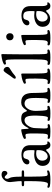

<svg xmlns="http://www.w3.org/2000/svg" viewBox="1013 -1768 763 2829"><g transform="rotate(-90 1394.5 -353.5)"><path d="M125 -379.9H89.8Q64.9 -379.9 64.9 -397.5Q64.9 -399.4 65.9 -403.3Q70.3 -415 89.8 -415H127.9Q136.7 -415 138.4 -417Q140.1 -418.9 140.1 -429.7V-432.1Q140.1 -466.8 133.1 -518.1Q126 -569.3 126 -585.9Q126 -640.6 160.2 -676.3Q194.3 -711.9 233.9 -711.9Q262.2 -711.9 276.6 -700.7Q291 -689.5 291 -670.4Q291 -650.4 281.7 -638.4Q272.5 -626.5 256.8 -626.5Q248 -626.5 240.2 -632.6Q232.4 -638.7 227.3 -646Q222.2 -653.3 213.9 -659.4Q205.6 -665.5 195.8 -665.5Q186 -665.5 180.2 -653.8Q174.3 -642.1 174.3 -629.9Q174.3 -618.7 179.2 -607.7Q184.1 -596.7 189.9 -585.4Q195.8 -574.2 200.7 -538.3Q205.6 -502.4 205.6 -446.8V-430.7Q205.6 -418.9 207 -417Q208.5 -415 217.8 -415H269Q285.2 -415 292 -411.6Q298.8 -408.2 298.8 -397.5Q298.8 -392.1 297.4 -389.2Q293 -379.9 269 -379.9H219.2Q209 -379.9 207.3 -378.4Q205.6 -377 205.6 -366.7V-301.8Q205.6 -82 217.8 -48.3Q223.1 -32.2 245.1 -32.2Q254.9 -32.2 267.6 -36.6Q280.3 -41 284.2 -41Q298.8 -41 298.8 -27.8Q298.8 -18.1 286.1 -10.5Q273.4 -2.9 241.9 2.2Q210.4 7.3 163.1 7.3Q97.7 7.3 69.8 0.2Q42 -6.8 42 -21.5Q42 -28.3 45.7 -33Q49.3 -37.6 55.2 -37.6Q58.6 -37.6 70.6 -33Q82.5 -28.3 92.8 -28.3Q102.1 -28.3 107.7 -31.5Q113.3 -34.7 115.2 -38.1Q117.2 -41.5 120.6 -50.3Q140.1 -96.2 140.1 -295.4V-365.7Q140.1 -376.5 138.2 -378.2Q136.2 -379.9 125 -379.9Z M386.7 -335.9Q386.7 -348.6 394 -361.8Q407.7 -387.2 444.8 -403.1Q481.9 -418.9 528.8 -418.9Q594.2 -418.9 632.1 -387.7Q669.9 -356.4 669.9 -287.1V-117.2Q669.9 -77.1 678.2 -56.4Q686.5 -35.6 701.7 -35.6Q705.6 -35.6 709.7 -37.4Q713.9 -39.1 715.8 -39.1Q724.6 -39.1 724.6 -29.3Q724.6 -15.6 709.2 -4.2Q693.8 7.3 672.9 7.3Q649.4 7.3 635.5 -4.4Q621.6 -16.1 612.8 -37.1Q605 -56.6 600.6 -56.6Q593.3 -56.6 573.7 -36.6Q534.7 3.9 481.9 3.9Q425.3 3.9 395 -26.4Q364.7 -56.6 364.7 -107.9Q364.7 -166.5 412.1 -198.7Q459.5 -231 529.8 -231Q541 -231 562.3 -228.5Q583.5 -226.1 586.9 -226.1Q593.3 -226.1 595 -230.2Q596.7 -234.4 596.7 -248.5V-288.1Q596.7 -342.8 581.1 -367.4Q565.4 -392.1 519 -392.1Q486.3 -392.1 474.6 -370.6Q471.7 -365.2 468 -350.6Q464.4 -335.9 460 -327.6Q446.3 -301.8 419.9 -301.8Q404.3 -301.8 395.5 -310.8Q386.7 -319.8 386.7 -335.9ZM596.7 -163.1V-184.6Q596.7 -193.8 595 -195.6Q593.3 -197.3 583 -199.2Q564.5 -202.1 550.8 -202.1Q498.5 -202.1 470.2 -177.5Q441.9 -152.8 441.9 -112.8Q441.9 -78.6 459.2 -55.7Q476.6 -32.7 504.9 -32.7Q540.5 -32.7 568.6 -68.6Q596.7 -104.5 596.7 -163.1Z M842.8 -200.7V-234.4Q842.8 -279.8 841.8 -304.2Q840.8 -328.6 837.2 -341.6Q833.5 -354.5 828.9 -357.4Q824.2 -360.4 814.9 -360.4Q805.2 -360.4 793.9 -356.9Q782.7 -353.5 778.8 -353.5Q771.5 -353.5 767.1 -358.4Q762.7 -363.3 762.7 -370.6Q762.7 -379.4 769 -384Q775.4 -388.7 794.9 -397Q815.4 -405.8 848.1 -413.8Q880.9 -421.9 893.6 -421.9Q901.4 -421.9 903.6 -417.5Q905.8 -413.1 905.8 -401.9Q905.8 -391.6 908.2 -372.8Q910.6 -354 910.6 -332.5Q910.6 -313.5 916.5 -313.5Q918.9 -313.5 920.7 -314.5Q922.4 -315.4 923.8 -317.9Q925.3 -320.3 926.5 -322.5Q927.7 -324.7 929.4 -328.9Q931.2 -333 932.6 -335.4Q942.9 -355.5 952.9 -369.1Q962.9 -382.8 978 -396Q993.2 -409.2 1014.9 -415.8Q1036.6 -422.4 1064.9 -422.4Q1084 -422.4 1098.9 -418.9Q1113.8 -415.5 1122.8 -411.1Q1131.8 -406.7 1139.2 -398.9Q1146.5 -391.1 1149.9 -385Q1153.3 -378.9 1157.7 -369.6Q1166 -350.1 1169.2 -344.2Q1172.4 -338.4 1175.8 -338.4Q1182.6 -338.4 1192.9 -355.5Q1233.9 -422.4 1298.8 -422.4Q1342.3 -422.4 1367.7 -410.4Q1393.1 -398.4 1410.6 -374.5Q1423.8 -356 1430.7 -326.9Q1437.5 -297.9 1438.7 -273.9Q1439.9 -250 1439.9 -207Q1439.9 -80.6 1451.7 -48.3Q1456.5 -33.7 1473.6 -33.7Q1480 -33.7 1487.5 -35.4Q1495.1 -37.1 1499.5 -37.1Q1504.9 -37.1 1509.8 -33.2Q1514.6 -29.3 1514.6 -23.9Q1514.6 -13.7 1508.1 -7.6Q1501.5 -1.5 1475.8 2.9Q1450.2 7.3 1402.8 7.3Q1337.9 7.3 1315.4 1.5Q1293 -4.4 1293 -19Q1293 -35.2 1305.7 -35.2Q1310.1 -35.2 1318.8 -32.2Q1327.6 -29.3 1331.5 -29.3Q1337.4 -29.3 1340.6 -29.8Q1343.8 -30.3 1347.4 -33.4Q1351.1 -36.6 1353.5 -43Q1365.7 -72.8 1365.7 -200.7Q1365.7 -225.1 1365.2 -241.2Q1364.7 -257.3 1363 -277.1Q1361.3 -296.9 1357.7 -309.8Q1354 -322.8 1347.9 -335.9Q1341.8 -349.1 1332.8 -356.4Q1323.7 -363.8 1310.8 -368.7Q1297.9 -373.5 1280.8 -373.5Q1240.2 -373.5 1207.5 -326.9Q1174.8 -280.3 1174.8 -207Q1174.8 -160.2 1178.5 -112.3Q1182.1 -64.5 1188 -48.3Q1192.9 -33.7 1210 -33.7Q1216.3 -33.7 1223.9 -35.4Q1231.4 -37.1 1235.8 -37.1Q1241.2 -37.1 1245.4 -33.4Q1249.5 -29.8 1249.5 -23.9Q1249.5 -13.7 1242.9 -7.6Q1236.3 -1.5 1210.7 2.9Q1185.1 7.3 1137.7 7.3Q1072.8 7.3 1050.3 1.5Q1027.8 -4.4 1027.8 -19Q1027.8 -35.2 1040.5 -35.2Q1044.9 -35.2 1054.4 -32.2Q1064 -29.3 1067.9 -29.3Q1073.7 -29.3 1076.7 -29.8Q1079.6 -30.3 1083 -33.4Q1086.4 -36.6 1088.9 -43Q1096.7 -62.5 1101.3 -110.8Q1106 -159.2 1106 -200.7Q1106 -224.6 1105.5 -241.2Q1105 -257.8 1103.5 -277.3Q1102.1 -296.9 1099.1 -309.8Q1096.2 -322.8 1090.8 -335.9Q1085.4 -349.1 1078.1 -356.7Q1070.8 -364.3 1060.1 -368.9Q1049.3 -373.5 1035.6 -373.5Q992.7 -373.5 956.8 -322.5Q920.9 -271.5 920.9 -207Q920.9 -185.1 918.5 -145Q916 -105 915.5 -86.7Q915 -68.4 918 -48.3Q923.8 -29.8 939.9 -29.8Q946.3 -29.8 953.9 -31.7Q961.4 -33.7 965.8 -33.7Q971.2 -33.7 975.6 -30Q980 -26.4 980 -20.5Q980 -10.3 973.1 -4.9Q966.3 0.5 941.2 3.9Q916 7.3 867.7 7.3Q823.2 7.3 800.3 4.4Q777.3 1.5 770 -3.9Q762.7 -9.3 762.7 -19Q762.7 -33.2 775.9 -33.2Q780.3 -33.2 791.5 -30.8Q802.7 -28.3 806.6 -28.3Q824.2 -28.3 830.6 -42.5Q842.8 -68.4 842.8 -200.7Z M1735.8 -548.8Q1725.1 -540 1711.2 -528.6Q1697.3 -517.1 1692.1 -513.2Q1687 -509.3 1679.9 -505.9Q1672.9 -502.4 1666 -502.4Q1649.9 -502.4 1649.9 -517.6Q1649.9 -522.5 1651.6 -527.1Q1653.3 -531.7 1657.7 -538.3Q1662.1 -544.9 1666.3 -550.5Q1670.4 -556.2 1678.7 -566.7Q1687 -577.1 1693.4 -585.9Q1705.6 -603 1718.5 -623.5Q1731.4 -644 1738.8 -652.8Q1745.6 -661.6 1749.5 -666.3Q1753.4 -670.9 1760.7 -676.5Q1768.1 -682.1 1774.4 -682.1Q1792.5 -682.1 1808.1 -666.7Q1823.7 -651.4 1823.7 -628.4Q1823.7 -608.4 1808.6 -596.7Q1797.9 -588.4 1773.9 -574.2Q1750 -560.1 1735.8 -548.8ZM1651.4 -200.7V-234.4Q1651.4 -323.2 1647.9 -341.8Q1644.5 -360.4 1627.4 -360.4Q1617.7 -360.4 1607.2 -356.9Q1596.7 -353.5 1592.8 -353.5Q1585.4 -353.5 1580.6 -358.4Q1575.7 -363.3 1575.7 -370.6Q1575.7 -379.4 1582 -384Q1588.4 -388.7 1608.4 -397Q1628.4 -405.8 1664.3 -413.8Q1700.2 -421.9 1713.4 -421.9Q1721.2 -421.9 1723.4 -417.5Q1725.6 -413.1 1725.6 -401.9V-207Q1725.6 -78.1 1736.3 -48.3Q1741.2 -33.7 1757.8 -33.7Q1764.2 -33.7 1771.7 -35.4Q1779.3 -37.1 1783.7 -37.1Q1789.1 -37.1 1793.9 -33.2Q1798.8 -29.3 1798.8 -23.9Q1798.8 -13.7 1790.8 -7.6Q1782.7 -1.5 1755.9 2.9Q1729 7.3 1681.6 7.3Q1616.7 7.3 1594.2 1.5Q1571.8 -4.4 1571.8 -19Q1571.8 -35.2 1584.5 -35.2Q1588.9 -35.2 1597.9 -33Q1606.9 -30.8 1610.8 -30.8Q1618.7 -30.8 1626.7 -35.9Q1634.8 -41 1638.7 -50.3Q1651.4 -80.1 1651.4 -200.7Z M1934.1 -295.4V-450.7Q1934.1 -583 1929.9 -618.4Q1925.8 -653.8 1909.2 -653.8Q1899.4 -653.8 1888.4 -650.4Q1877.4 -647 1873.5 -647Q1866.2 -647 1861.8 -651.9Q1857.4 -656.7 1857.4 -664.1Q1857.4 -672.9 1863.8 -677.5Q1870.1 -682.1 1889.6 -690.4Q1909.2 -699.2 1948 -707.3Q1986.8 -715.3 2000.5 -715.3Q2007.8 -715.3 2010 -710.9Q2012.2 -706.5 2012.2 -695.3Q2012.2 -691.9 2010.5 -617.9Q2008.8 -543.9 2008.8 -446.8V-301.8Q2008.8 -239.3 2009 -209Q2009.3 -178.7 2010 -138.2Q2010.7 -97.7 2012.5 -77.1Q2014.2 -56.6 2017.1 -48.3Q2022 -33.7 2039.1 -33.7Q2045.4 -33.7 2053.2 -35.4Q2061 -37.1 2065.4 -37.1Q2070.8 -37.1 2075.2 -33.4Q2079.6 -29.8 2079.6 -23.9Q2079.6 -13.7 2071.8 -7.6Q2064 -1.5 2037.1 2.9Q2010.3 7.3 1962.9 7.3Q1897.9 7.3 1875.2 1.5Q1852.5 -4.4 1852.5 -19Q1852.5 -35.2 1865.7 -35.2Q1870.1 -35.2 1879.2 -33Q1888.2 -30.8 1892.1 -30.8Q1899.9 -30.8 1908 -35.9Q1916 -41 1919.9 -50.3Q1928.7 -70.8 1931.4 -125.5Q1934.1 -180.2 1934.1 -295.4Z M2214.8 -589.4Q2214.8 -613.8 2230.5 -628.9Q2246.1 -644 2268.1 -644Q2290 -644 2304.9 -628.9Q2319.8 -613.8 2319.8 -589.4Q2319.8 -564.9 2304.9 -550Q2290 -535.2 2268.1 -535.2Q2246.1 -535.2 2230.5 -550.3Q2214.8 -565.4 2214.8 -589.4ZM2219.7 -200.7V-234.4Q2219.7 -323.2 2216.3 -341.8Q2212.9 -360.4 2195.8 -360.4Q2186 -360.4 2175.5 -356.9Q2165 -353.5 2161.1 -353.5Q2153.8 -353.5 2148.9 -358.4Q2144 -363.3 2144 -370.6Q2144 -379.4 2150.4 -384Q2156.7 -388.7 2176.8 -397Q2196.8 -405.8 2232.7 -413.8Q2268.6 -421.9 2281.7 -421.9Q2289.6 -421.9 2291.7 -417.5Q2293.9 -413.1 2293.9 -401.9V-207Q2293.9 -78.1 2304.7 -48.3Q2309.6 -33.7 2326.2 -33.7Q2332.5 -33.7 2340.1 -35.4Q2347.7 -37.1 2352.1 -37.1Q2357.4 -37.1 2362.3 -33.2Q2367.2 -29.3 2367.2 -23.9Q2367.2 -13.7 2359.1 -7.6Q2351.1 -1.5 2324.2 2.9Q2297.4 7.3 2250 7.3Q2185.1 7.3 2162.6 1.5Q2140.1 -4.4 2140.1 -19Q2140.1 -35.2 2152.8 -35.2Q2157.2 -35.2 2166.3 -33Q2175.3 -30.8 2179.2 -30.8Q2187 -30.8 2195.1 -35.9Q2203.1 -41 2207 -50.3Q2219.7 -80.1 2219.7 -200.7Z M2436 -335.9Q2436 -348.6 2443.4 -361.8Q2457 -387.2 2494.1 -403.1Q2531.2 -418.9 2578.1 -418.9Q2643.6 -418.9 2681.4 -387.7Q2719.2 -356.4 2719.2 -287.1V-117.2Q2719.2 -77.1 2727.5 -56.4Q2735.8 -35.6 2751 -35.6Q2754.9 -35.6 2759 -37.4Q2763.2 -39.1 2765.1 -39.1Q2773.9 -39.1 2773.9 -29.3Q2773.9 -15.6 2758.5 -4.2Q2743.2 7.3 2722.2 7.3Q2698.7 7.3 2684.8 -4.4Q2670.9 -16.1 2662.1 -37.1Q2654.3 -56.6 2649.9 -56.6Q2642.6 -56.6 2623 -36.6Q2584 3.9 2531.2 3.9Q2474.6 3.9 2444.3 -26.4Q2414.1 -56.6 2414.1 -107.9Q2414.1 -166.5 2461.4 -198.7Q2508.8 -231 2579.1 -231Q2590.3 -231 2611.6 -228.5Q2632.8 -226.1 2636.2 -226.1Q2642.6 -226.1 2644.3 -230.2Q2646 -234.4 2646 -248.5V-288.1Q2646 -342.8 2630.4 -367.4Q2614.7 -392.1 2568.4 -392.1Q2535.6 -392.1 2523.9 -370.6Q2521 -365.2 2517.3 -350.6Q2513.7 -335.9 2509.3 -327.6Q2495.6 -301.8 2469.2 -301.8Q2453.6 -301.8 2444.8 -310.8Q2436 -319.8 2436 -335.9ZM2646 -163.1V-184.6Q2646 -193.8 2644.3 -195.6Q2642.6 -197.3 2632.3 -199.2Q2613.8 -202.1 2600.1 -202.1Q2547.9 -202.1 2519.5 -177.5Q2491.2 -152.8 2491.2 -112.8Q2491.2 -78.6 2508.5 -55.7Q2525.9 -32.7 2554.2 -32.7Q2589.8 -32.7 2617.9 -68.6Q2646 -104.5 2646 -163.1Z"/></g></svg>

Font: Cooper*
Style: Regular
Weight: 400
Designer: Owen Earl
Foundry: indestructible type*
Version: Version 0.001